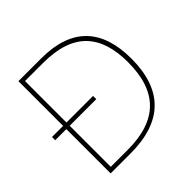

<svg xmlns="http://www.w3.org/2000/svg" viewBox="-179 -948 1051 1051"><g transform="rotate(-45 346.0 -423.0)"><path d="M280 -780H103V-434H17V-409H103V-66H257C507 -66 628 -191 628 -430C628 -657 516 -780 280 -780ZM270 -755C502 -755 601 -641 601 -429C601 -202 489 -91 260 -91H129V-409H335V-434H129V-755Z"/></g></svg>

Font: Noto Sans Malayalam UI Thin
Style: Regular
Weight: 100
Designer: Jelle Bosma - Monotype Design Team
Foundry: Monotype Imaging Inc.
Version: Version 2.104